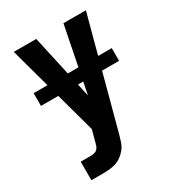

<svg xmlns="http://www.w3.org/2000/svg" viewBox="-178 -623 855 941"><g transform="rotate(-30 250.0 -152.5)"><path d="M61 215V110H119Q129 110 139 107.5Q149 105 155.5 98Q162 91 165.5 81.5Q169 72 171 63V62Q171 62 171 62Q171 62 171 62Q171 62 171 62Q171 62 171 62L188 -1L46 -520H173L254 -153L327 -520H454L291 89Q286 108 279.5 127Q273 146 261 161.5Q249 177 232.5 189Q216 201 197.5 206.5Q179 212 159 213.5Q139 215 119 215ZM29 -224V-296H471V-224Z"/></g></svg>

Font: Iosevka SS04 Extrabold
Style: Regular
Weight: 800
Monospace: yes
Designer: Belleve Invis
Foundry: Belleve Invis
Version: Version 19.0.0; ttfautohint (v1.8.4)